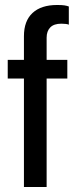

<svg xmlns="http://www.w3.org/2000/svg" viewBox="-20 -750 309 770"><path d="M76 0V-605Q76 -666 110.5 -698Q145 -730 209 -730Q228 -730 238 -728.5Q248 -727 256 -724V-651Q252 -653 244 -654Q236 -655 226 -655Q196 -655 181.5 -640Q167 -625 167 -599V0ZM11 -435V-510H250V-435Z"/></svg>

Font: Instrument Sans Condensed Medium
Style: Regular
Weight: 500
Width: 3
Designer: Rodrigo Fuenzalida
Foundry: fragTYPE
Version: Version 1.000;gftools[0.9.28]